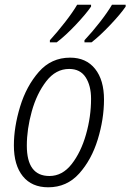

<svg xmlns="http://www.w3.org/2000/svg" viewBox="-20 -786 554 816"><path d="M185 10Q264 10 316.5 -48.5Q369 -107 395.5 -193.5Q422 -280 422 -363Q422 -446 384 -493.5Q346 -541 278 -541Q198 -541 145 -480.5Q92 -420 65.5 -333Q39 -246 39 -168Q39 -84 77 -37Q115 10 185 10ZM190 -38Q94 -38 94 -167Q94 -237 115 -312.5Q136 -388 176.5 -440.5Q217 -493 274 -493Q321 -493 344 -457.5Q367 -422 367 -366Q367 -290 345.5 -214.5Q324 -139 284.5 -88.5Q245 -38 190 -38ZM192 -606H221Q258 -634 301.5 -680Q345 -726 367 -758V-766H308Q290 -735 257 -692.5Q224 -650 192 -615ZM339 -606H369Q405 -634 449 -680.5Q493 -727 514 -758V-766H456Q438 -735 405 -692.5Q372 -650 339 -615Z"/></svg>

Font: Noto Sans Display SemiCondensed Light
Style: Italic
Weight: 300
Width: 4
Italic angle: -12°
Designer: Monotype Design Team
Foundry: Monotype Imaging Inc.
Version: Version 1.900